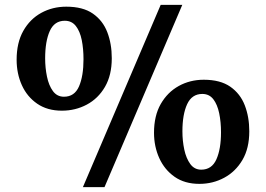

<svg xmlns="http://www.w3.org/2000/svg" viewBox="-20 -771 1096 791"><path d="M321.5 0 642 -751H731L410.5 0ZM235 -315Q175 -315 133.2 -343.8Q91.5 -372.5 70 -420.2Q48.5 -468 48.5 -525Q48.5 -595 76 -643.8Q103.5 -692.5 150 -718Q196.5 -743.5 253 -743.5Q321.5 -743.5 362.5 -715Q403.5 -686.5 422 -638.5Q440.5 -590.5 440.5 -531Q440.5 -461.5 412.5 -413.2Q384.5 -365 337.5 -340Q290.5 -315 235 -315ZM243.5 -372.5Q287 -372.5 305.5 -415Q324 -457.5 324 -527Q324 -570 316.8 -606Q309.5 -642 292.5 -663.8Q275.5 -685.5 247 -685.5Q204 -685.5 185 -643Q166 -600.5 166 -530.5Q166 -492 173.5 -455.5Q181 -419 198 -395.8Q215 -372.5 243.5 -372.5ZM801.5 -13.5Q741 -13.5 699.5 -42.5Q658 -71.5 636.2 -119.5Q614.5 -167.5 614.5 -224Q614.5 -294 642.2 -342.5Q670 -391 716.5 -416.8Q763 -442.5 819.5 -442.5Q887.5 -442.5 928.8 -413.8Q970 -385 988.5 -337Q1007 -289 1007 -230Q1007 -160 978.8 -112Q950.5 -64 903.8 -38.8Q857 -13.5 801.5 -13.5ZM809 -72Q852.5 -72 871.5 -114.5Q890.5 -157 890.5 -226Q890.5 -268.5 883 -304.5Q875.5 -340.5 858.8 -362.2Q842 -384 813.5 -384Q770.5 -384 751 -341.8Q731.5 -299.5 731.5 -230Q731.5 -191 739.2 -154.8Q747 -118.5 764 -95.2Q781 -72 809 -72Z"/></svg>

Font: Merriweather 28pt
Style: Bold
Weight: 700
Version: Version 2.100